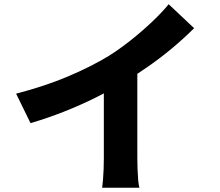

<svg xmlns="http://www.w3.org/2000/svg" viewBox="-20 -838 1040 906"><path d="M56 -396Q191 -431 300 -477Q409 -523 493 -574Q544 -606 597 -648Q650 -690 697.5 -735Q745 -780 776 -818L896 -705Q850 -659 794 -612Q738 -565 677.5 -523Q617 -481 558 -445Q501 -412 430.5 -377Q360 -342 281.5 -311Q203 -280 124 -257ZM470 -503 628 -539V-90Q628 -67 629 -40Q630 -13 632 11Q634 35 638 48H462Q464 35 466 11Q468 -13 469 -40Q470 -67 470 -90Z"/></svg>

Font: Noto Sans JP ExtraBold
Style: Regular
Weight: 800
Designer: Ryoko NISHIZUKA  (kana, bopomofo & ideographs); Paul D. Hunt (Latin, Greek & Cyrillic); Sandoll Communications , Soo-you
Foundry: Adobe
Version: Version 2.004-H2;hotconv 1.0.118;makeotfexe 2.5.65603